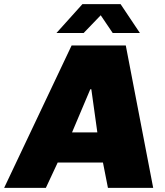

<svg xmlns="http://www.w3.org/2000/svg" viewBox="-64 -905 793 925"><path d="M-44 0 281 -686H542L674 0H456L432 -122H214L157 0ZM283 -267H405L376 -475H371ZM208 -746 333 -885H517L610 -746H479L408 -851H440L339 -746Z"/></svg>

Font: Chivo Medium Black
Style: Italic
Weight: 900
Italic angle: -8.05°
Version: Version 2.002